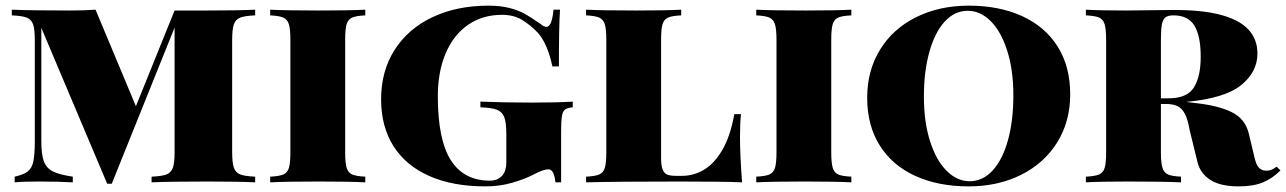

<svg xmlns="http://www.w3.org/2000/svg" viewBox="-20 -642 4528 676"><path d="M797.4 -502V-106Q797.4 -68.4 803.5 -51.3Q809.6 -34.2 825.9 -27.8Q842.3 -21.5 878.4 -20V0Q819.8 -2.9 711.4 -2.9Q576.7 -2.9 513.7 0V-20Q549.8 -21.5 566.2 -27.8Q582.5 -34.2 588.6 -51.3Q594.7 -68.4 594.7 -106V-544.9L373.5 4.9H357.4L125.5 -543.9V-146Q125.5 -98.1 134.3 -74.2Q143.1 -50.3 165.8 -38.6Q188.5 -26.9 236.3 -20V0Q187.5 -2.9 114.7 -2.9Q61 -2.9 31.7 0V-20Q63 -26.9 77.6 -38.3Q92.3 -49.8 97.4 -73.7Q102.5 -97.7 102.5 -146V-502Q102.5 -539.6 96.4 -556.6Q90.3 -573.7 74 -580.1Q57.6 -586.4 21.5 -587.9V-607.9Q87.4 -605 224.6 -605Q279.3 -605 316.4 -607.9L458.5 -268.1L594.7 -605H711.4Q819.8 -605 878.4 -607.9V-587.9Q842.3 -586.4 825.9 -580.1Q809.6 -573.7 803.5 -556.6Q797.4 -539.6 797.4 -502Z M1195.3 -502V-106Q1195.3 -68.4 1200.4 -51.3Q1205.6 -34.2 1219.7 -27.8Q1233.9 -21.5 1266.1 -20V0Q1211.4 -2.9 1104.5 -2.9Q985.4 -2.9 931.2 0V-20Q963.4 -21.5 977.8 -27.8Q992.2 -34.2 997.3 -51.3Q1002.4 -68.4 1002.4 -106V-502Q1002.4 -539.6 997.1 -556.6Q991.7 -573.7 977.3 -580.1Q962.9 -586.4 931.2 -587.9V-607.9Q985.4 -605 1104.5 -605Q1211.4 -605 1266.1 -607.9V-587.9Q1233.9 -586.4 1219.7 -580.1Q1205.6 -573.7 1200.4 -556.9Q1195.3 -540 1195.3 -502Z M1883.8 -557.1Q1896 -547.4 1903.8 -547.4Q1923.3 -547.4 1928.7 -607.9H1951.7Q1947.8 -550.8 1947.8 -408.2H1924.8Q1908.2 -486.8 1874.5 -525.9Q1845.2 -556.2 1816.4 -573Q1787.6 -589.8 1747.6 -589.8Q1678.7 -589.8 1627.7 -554.4Q1576.7 -519 1549.1 -454.1Q1521.5 -389.2 1521.5 -303.2Q1521.5 -149.9 1567.4 -77.9Q1613.3 -5.9 1704.6 -5.9Q1731.9 -5.9 1748.5 -23.9Q1762.7 -41 1762.7 -69.8V-168Q1762.7 -210 1755.6 -229Q1748.5 -248 1730.2 -255.4Q1711.9 -262.7 1671.4 -264.2V-284.2Q1755.9 -280.8 1852.5 -280.8Q1940.9 -280.8 1996.6 -284.2V-264.2Q1978 -262.7 1969.7 -256.6Q1961.4 -250.5 1958.5 -233.4Q1955.6 -216.3 1955.6 -178.2V0H1935.5Q1931.2 -45.9 1910.6 -45.9Q1893.1 -45.9 1857.4 -26.9Q1828.1 -11.7 1784.2 1.2Q1740.2 14.2 1688.5 14.2Q1574.2 14.2 1491.7 -22.2Q1409.2 -58.6 1365.5 -127.4Q1321.8 -196.3 1321.8 -292Q1321.8 -392.1 1369.6 -466.8Q1417.5 -541.5 1503.2 -581.8Q1588.9 -622.1 1699.7 -622.1Q1743.2 -622.1 1775.4 -613.5Q1807.6 -605 1830.1 -592Q1852.5 -579.1 1883.8 -557.1Z M2307.6 -502V-85.9Q2307.6 -59.1 2313 -45.4Q2318.4 -31.7 2329.1 -27.3Q2339.8 -22.9 2358.9 -22.9H2381.8Q2422.9 -22.9 2459.2 -44.7Q2495.6 -66.4 2523.7 -115Q2551.8 -163.6 2565.4 -240.2H2588.9Q2585.4 -209 2585.4 -158.2Q2585.4 -94.7 2592.8 0Q2527.8 -2.9 2373.5 -2.9Q2153.8 -2.9 2043.5 0V-20Q2075.7 -21.5 2090.1 -27.8Q2104.5 -34.2 2109.6 -51.3Q2114.7 -68.4 2114.7 -106V-502Q2114.7 -539.6 2109.4 -556.6Q2104 -573.7 2089.6 -580.1Q2075.2 -586.4 2043.5 -587.9V-607.9Q2100.6 -605 2221.7 -605Q2323.7 -605 2378.4 -607.9V-587.9Q2346.2 -586.4 2332 -580.1Q2317.9 -573.7 2312.7 -556.9Q2307.6 -540 2307.6 -502Z M2906.7 -502V-106Q2906.7 -68.4 2911.9 -51.3Q2917 -34.2 2931.2 -27.8Q2945.3 -21.5 2977.5 -20V0Q2922.9 -2.9 2815.9 -2.9Q2696.8 -2.9 2642.6 0V-20Q2674.8 -21.5 2689.2 -27.8Q2703.6 -34.2 2708.7 -51.3Q2713.9 -68.4 2713.9 -106V-502Q2713.9 -539.6 2708.5 -556.6Q2703.1 -573.7 2688.7 -580.1Q2674.3 -586.4 2642.6 -587.9V-607.9Q2696.8 -605 2815.9 -605Q2922.9 -605 2977.5 -607.9V-587.9Q2945.3 -586.4 2931.2 -580.1Q2917 -573.7 2911.9 -556.9Q2906.7 -540 2906.7 -502Z M3748 -310.1Q3748 -214.4 3702.4 -140.9Q3656.7 -67.4 3575.4 -26.6Q3494.1 14.2 3390.1 14.2Q3283.2 14.2 3202.4 -22.7Q3121.6 -59.6 3077.4 -129.9Q3033.2 -200.2 3033.2 -297.9Q3033.2 -393.6 3078.6 -467.3Q3124 -541 3205.6 -581.5Q3287.1 -622.1 3391.1 -622.1Q3498 -622.1 3578.9 -585.2Q3659.7 -548.3 3703.9 -478Q3748 -407.7 3748 -310.1ZM3232.9 -301.8Q3232.9 -212.9 3254.4 -145.3Q3275.9 -77.6 3312.7 -40.8Q3349.6 -3.9 3394 -3.9Q3440.4 -3.9 3475.3 -42.2Q3510.3 -80.6 3529.1 -149.2Q3547.9 -217.8 3547.9 -306.2Q3547.9 -395 3526.4 -462.9Q3504.9 -530.8 3468.3 -567.4Q3431.6 -604 3387.2 -604Q3340.8 -604 3305.9 -565.7Q3271 -527.3 3252 -458.7Q3232.9 -390.1 3232.9 -301.8Z M4341.3 14.2Q4276.9 14.2 4241.5 -8.5Q4206.1 -31.2 4196.3 -70.8L4168.5 -184.1Q4162.1 -222.2 4151.4 -241.9Q4140.6 -261.7 4125 -268.8Q4109.4 -275.9 4084.5 -275.9H4067.4V-106Q4067.4 -68.4 4072.8 -51.3Q4078.1 -34.2 4092.3 -27.8Q4106.4 -21.5 4138.2 -20V0Q4073.7 -2.9 3951.2 -2.9Q3851.6 -2.9 3803.2 0V-20Q3835.4 -21.5 3849.9 -27.8Q3864.3 -34.2 3869.4 -51.3Q3874.5 -68.4 3874.5 -106V-502Q3874.5 -540 3869.1 -557.1Q3863.8 -574.2 3849.6 -580.3Q3835.4 -586.4 3803.2 -587.9V-607.9Q3851.6 -605 3945.3 -605Q3965.8 -605 4066.9 -606.4L4116.2 -606.9Q4407.2 -606.9 4407.2 -453.1Q4407.2 -388.7 4349.9 -342.3Q4292.5 -295.9 4156.7 -283.2L4182.6 -279.8Q4266.1 -271.5 4314.9 -248Q4363.8 -224.6 4376.5 -172.9L4397.5 -85Q4403.3 -60.5 4413.1 -50.8Q4422.9 -41 4439.5 -41Q4457 -41 4474.6 -55.2L4488.3 -42Q4460.9 -14.2 4427 0Q4393.1 14.2 4341.3 14.2ZM4067.4 -502V-295.9H4094.2Q4159.7 -295.9 4183.6 -334.2Q4207.5 -372.6 4207.5 -441.9Q4207.5 -515.1 4185.5 -551.5Q4163.6 -587.9 4111.3 -587.9Q4092.3 -587.9 4083.3 -580.8Q4074.2 -573.7 4070.8 -555.9Q4067.4 -538.1 4067.4 -502Z"/></svg>

Font: TypoPRO Playfair Display SC
Style: Regular
Weight: 900
Designer: Claus Eggers Sørensen
Foundry: Claus Eggers Sørensen
Version: Version 1.004;PS 001.004;hotconv 1.0.70;makeotf.lib2.5.58329